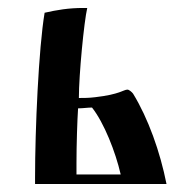

<svg xmlns="http://www.w3.org/2000/svg" viewBox="-20 -462 480 482"><path d="M68 0H398C382 -81 352 -165 314 -227C311 -231 304 -237 300 -237C290 -237 281 -225 219 -218C203 -216 190 -216 178 -216C178 -274 191 -408 199 -442H189C152 -442 123 -437 92 -430C77 -341 68 -137 68 -16ZM283 -24H172V-53C172 -98 174 -161 176 -190C188 -190 200 -192 211 -192C241 -154 270 -81 283 -24Z"/></svg>

Font: Ponomar Unicode
Style: Regular
Weight: 400
Version: 1.3